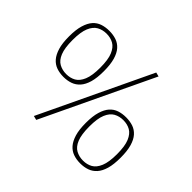

<svg xmlns="http://www.w3.org/2000/svg" viewBox="-163 -971 1215 1215"><g transform="rotate(45 444.5 -363.5)"><path d="M57 -510Q57 -570 69 -610Q81 -650 101.5 -673Q122 -696 150.5 -705.5Q179 -715 213 -715Q247 -715 275.5 -705.5Q304 -696 325 -672.5Q346 -649 357.5 -609Q369 -569 369 -510Q369 -449 357.5 -409.5Q346 -370 325 -346.5Q304 -323 275.5 -313Q247 -303 213 -303Q179 -303 150.5 -313Q122 -323 101.5 -346.5Q81 -370 69 -409.5Q57 -449 57 -510ZM89 -509Q89 -438 105 -398.5Q121 -359 149.5 -343.5Q178 -328 213 -328Q249 -328 276.5 -343.5Q304 -359 320.5 -398.5Q337 -438 337 -509Q337 -581 320.5 -620Q304 -659 276.5 -674.5Q249 -690 213 -690Q178 -690 150 -674.5Q122 -659 105.5 -620Q89 -581 89 -509ZM284 11 256 4 609 -738 637 -731ZM519 -198Q519 -258 531 -298Q543 -338 563.5 -361Q584 -384 612.5 -393.5Q641 -403 675 -403Q709 -403 737.5 -393.5Q766 -384 787 -360.5Q808 -337 819.5 -297Q831 -257 831 -198Q831 -137 819.5 -97.5Q808 -58 787 -34.5Q766 -11 737.5 -1Q709 9 675 9Q641 9 612.5 -1Q584 -11 563.5 -34.5Q543 -58 531 -97.5Q519 -137 519 -198ZM551 -197Q551 -126 567 -86.5Q583 -47 611.5 -31.5Q640 -16 675 -16Q711 -16 738.5 -31.5Q766 -47 782.5 -86.5Q799 -126 799 -197Q799 -269 782.5 -308Q766 -347 738.5 -362.5Q711 -378 675 -378Q640 -378 612 -362.5Q584 -347 567.5 -308Q551 -269 551 -197Z"/></g></svg>

Font: Georama ExtraCondensed Thin ExtraLight
Style: Regular
Weight: 250
Version: Version 1.001